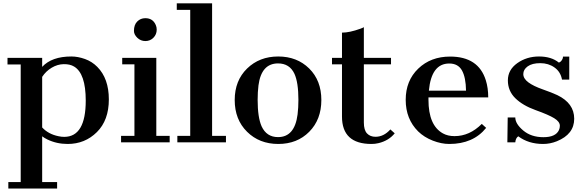

<svg xmlns="http://www.w3.org/2000/svg" viewBox="-20 -842 3456 1136"><path d="M229.5 -446.3Q286.1 -507.8 402.3 -507.8Q440.9 -507.8 482.7 -492.9Q524.4 -478 555.7 -446.3Q624 -377.4 624 -253.9Q624 -130.4 553.2 -60.3Q482.4 9.8 380.4 9.8Q314.9 9.8 259.8 -17.1Q242.7 -25.4 229.5 -35.6V235.4H317.9V273.4H29.3V235.4H102.5V-460.4H24.4V-499.5H229.5ZM359.9 -32.2Q487.3 -32.2 487.3 -247.1Q487.3 -406.7 418.5 -448.2Q394.5 -462.9 357.4 -462.4Q320.3 -461.9 285.9 -441.4Q251.5 -420.9 229.5 -387.2V-87.9Q266.1 -48.3 325.7 -36.1Q343.3 -32.2 359.9 -32.2Z M772.5 -659.2Q772.5 -695.3 792 -714.8Q811.5 -734.4 839.8 -734.4Q884.8 -734.4 901.9 -693.4Q907.2 -681.2 907.2 -667Q907.2 -638.2 887.7 -618.7Q868.2 -599.1 840.3 -599.1Q812.5 -599.1 792.5 -618.4Q772.5 -637.7 772.5 -659.2ZM696.3 -38.1H775.4V-461.4H703.1V-499.5H904.8V-38.1H983.9V0H696.3Z M1029.3 -38.1H1105.5V-783.7H1025.9V-822.3H1234.9V-38.1H1316.9V0H1029.3Z M1368.7 -250Q1368.7 -365.2 1441.9 -436.5Q1515.1 -507.8 1626.2 -507.8Q1737.3 -507.8 1809.3 -436.8Q1881.3 -365.7 1881.3 -250.2Q1881.3 -134.8 1809.8 -62.5Q1738.3 9.8 1626.5 9.8Q1514.6 9.8 1441.7 -62.5Q1368.7 -134.8 1368.7 -250ZM1625 -30.8Q1723.6 -30.8 1740.7 -165Q1745.6 -205.1 1745.6 -251Q1745.6 -354 1722.2 -405.3Q1693.4 -466.8 1625 -466.8Q1526.4 -466.8 1509.3 -336.9Q1504.4 -297.4 1504.4 -251Q1504.4 -147.5 1527.8 -94.7Q1557.1 -30.8 1625 -30.8Z M2177.7 9.8Q2003.4 9.8 2003.4 -152.3V-461.4H1944.3V-499.5H2003.4V-648.9Q2047.9 -648.9 2111.8 -671.9Q2126.5 -677.2 2132.8 -681.2V-499.5H2293.5V-461.4H2132.8V-117.2Q2132.8 -72.3 2151.6 -52.5Q2170.4 -32.7 2201.7 -32.7Q2250.5 -32.7 2289.6 -76.2L2315.4 -53.2Q2280.3 -9.8 2219.7 4.9Q2199.7 9.8 2177.7 9.8Z M2856.4 -85.4Q2779.8 9.8 2638.2 9.8Q2591.3 9.8 2540.5 -10Q2489.7 -29.8 2454.1 -64.5Q2380.4 -137.7 2380.4 -251.2Q2380.4 -364.7 2454.6 -436Q2528.8 -507.3 2643.1 -507.3Q2811 -507.3 2854.5 -366.7Q2868.7 -321.8 2868.7 -265.6H2515.1V-251Q2515.1 -100.1 2600.6 -52.7Q2629.4 -36.6 2669.4 -36.6Q2758.3 -36.6 2830.6 -108.9ZM2737.3 -305.7Q2736.3 -383.8 2713.4 -425Q2690.4 -466.3 2638.2 -466.3Q2532.2 -466.3 2517.6 -305.7Z M3046.4 -35.6Q3030.8 -24.9 3028.8 0H2981.9L2983.9 -147H3028.8Q3028.8 -109.4 3075.9 -69.8Q3123 -30.3 3195.3 -30.3Q3267.6 -30.3 3287.1 -72.3Q3292.5 -84.5 3292.5 -97.7Q3292.5 -122.1 3259 -142.6Q3225.6 -163.1 3149.2 -190.4Q3072.8 -217.8 3028.8 -261Q2984.9 -304.2 2984.9 -366.5Q2984.9 -428.7 3040.5 -468.3Q3096.2 -507.8 3169.2 -507.8Q3242.2 -507.8 3286.6 -471.7Q3300.3 -476.1 3308.1 -493.2Q3311 -499 3311 -507.3H3348.1V-371.1H3305.2Q3296.9 -417 3261 -442.6Q3225.1 -468.3 3176.8 -468.3Q3128.4 -468.3 3102.3 -449.5Q3076.2 -430.7 3076.2 -403.8Q3076.2 -377 3106.2 -354.7Q3136.2 -332.5 3191.2 -313.2Q3246.1 -293.9 3277.3 -279.3Q3377.4 -231 3377.4 -139.4Q3377.4 -47.9 3274.9 -6.3Q3234.9 9.8 3193.4 9.8Q3106.9 9.8 3046.4 -35.6Z"/></svg>

Font: Cantata One
Style: Regular
Weight: 400
Designer: Joana Maria Correia da Silva
Foundry: Joana Maria Correia da Silva
Version: Version 1.002